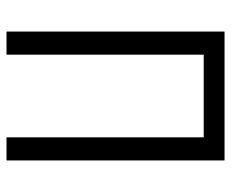

<svg xmlns="http://www.w3.org/2000/svg" viewBox="-80 -630 710 590"><g transform="rotate(90 275.0 -335.0)"><path d="M77 0V-670H473V0H402V-606H148V0Z"/></g></svg>

Font: Lode
Style: Regular
Weight: 400
Monospace: yes
Designer: Belleve Invis
Foundry: Belleve Invis
Version: Version 29.2.0; ttfautohint (v1.8.3)